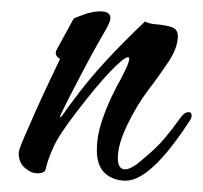

<svg xmlns="http://www.w3.org/2000/svg" viewBox="-20 -307 358 339"><path d="M202 12Q180 12 165.5 -1Q151 -14 151 -42Q151 -66 159 -90.5Q167 -115 176.5 -135Q186 -155 192 -165Q214 -206 206 -206Q199 -206 174.5 -180.5Q150 -155 115 -109Q84 -69 74 -46.5Q64 -24 61 -10Q60 -1 46 -1Q35 -1 24 -10.5Q13 -20 13 -37Q13 -42 22 -63Q31 -84 43.5 -112Q56 -140 68 -165Q80 -190 86 -203Q74 -210 81 -221L110 -274Q113 -276 128.5 -281.5Q144 -287 157 -287Q175 -287 175 -275Q175 -269 167 -255Q164 -250 153 -230.5Q142 -211 128.5 -185.5Q115 -160 103.5 -137.5Q92 -115 87 -104Q87 -103 86.5 -102.5Q86 -102 86 -101Q86 -97 93.5 -108Q101 -119 105 -124Q135 -165 167.5 -200Q200 -235 236 -269Q243 -265 256.5 -264Q270 -263 282 -259.5Q294 -256 294 -243Q294 -223 277.5 -198Q261 -173 241 -147Q222 -122 205 -87Q188 -52 188 -28Q188 -8 201 -8Q207 -8 217 -14Q225 -19 248 -39.5Q271 -60 297 -97Q305 -109 313 -109Q317 -109 318 -105.5Q319 -102 317 -97Q247 12 202 12Z"/></svg>

Font: The Nautigal
Style: Bold
Weight: 700
Designer: Robert E. Leuschke
Foundry: Robert E. Leuschke
Version: Version 1.100; ttfautohint (v1.8.3)